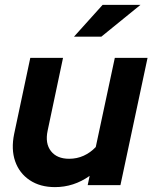

<svg xmlns="http://www.w3.org/2000/svg" viewBox="-20 -758 624 786"><path d="M205 8Q144 8 101.5 -20.5Q59 -49 42 -98Q25 -147 38 -210L104 -521H238L175 -223Q164 -171 188.5 -139.5Q213 -108 263 -108Q295 -108 322.5 -120.5Q350 -133 372 -156L450 -521H584L473 0H339L347 -38Q282 8 205 8ZM283 -608 400 -738H555L395 -608Z"/></svg>

Font: Red Hat Display ExtraBold
Style: Italic
Weight: 800
Italic angle: -12°
Designer: Pentagram, MCKL
Foundry: Pentagram, MCKL
Version: Version 1.023